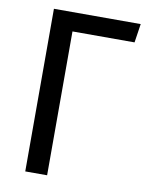

<svg xmlns="http://www.w3.org/2000/svg" viewBox="-84 -805 664 865"><g transform="rotate(10 248.0 -372.0)"><path d="M489 -744H92V0H192V-658H476Z"/></g></svg>

Font: Glow Sans SC Condensed Medium
Style: Regular
Weight: 600
Width: 3
Designer: Ryoko NISHIZUKA (kana, bopomofo & ideographs); Paul D. Hunt (Latin, Greek & Cyrillic); Sandoll Communications, Soo-young
Version: Version 0.93